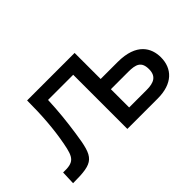

<svg xmlns="http://www.w3.org/2000/svg" viewBox="-72 -783 1063 1063"><g transform="rotate(-45 459.5 -252.0)"><path d="M453 0H691C807 0 865 -61 865 -149C865 -222 824 -300 677 -300H544V-504H172C172 -392 165 -287 146 -189C129 -99 114 -78 31 -81L28 0C193 0 209 -19 233 -185C244 -260 253 -341 256 -424H453ZM544 -77V-220H679C739 -220 772 -209 772 -149C772 -94 738 -77 681 -77Z"/></g></svg>

Font: Hibana 45 SubMedium
Style: Regular
Weight: 500
Width: 6
Designer: pygmalion
Foundry: ybstudio
Version: Version 2021.007;FEAKit 1.0